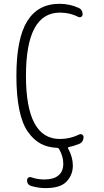

<svg xmlns="http://www.w3.org/2000/svg" viewBox="-20 -760 540 1000"><path d="M275.4 9.8Q228.5 7.8 191.9 -11.7Q155.3 -31.2 125.5 -73.2Q95.7 -115.2 80.6 -188.5Q65.4 -261.7 65.4 -365.2Q65.4 -558.6 121.6 -649.4Q177.7 -740.2 290 -740.2Q341.8 -740.2 387.7 -719.7Q410.2 -710.9 410.2 -684.6Q410.2 -676.8 403.3 -672.4Q396.5 -668 387.7 -671.9Q344.7 -694.3 292 -694.3Q115.2 -694.3 115.2 -365.2Q115.2 -36.1 292 -36.1Q344.7 -36.1 392.6 -59.6Q400.4 -63.5 407.7 -59.1Q415 -54.7 415 -46.9Q415 -19.5 390.6 -9.8Q360.4 2 338.9 5.9Q331.1 7.8 335 13.7Q359.4 58.6 359.4 102.5Q359.4 150.4 327.1 185.1Q294.9 219.7 217.8 219.7Q181.6 219.7 143.6 209Q120.1 202.1 121.1 177.7Q121.1 169.9 127.9 165Q134.8 160.2 141.6 163.1Q174.8 174.8 211.9 174.8Q258.8 174.8 284.2 153.8Q309.6 132.8 309.6 92.8Q309.6 54.7 288.1 16.6Q284.2 9.8 275.4 9.8Z"/></svg>

Font: Rounded Mgen+ 1m light
Style: Regular
Weight: 200
Designer: [Source Han Sans]
Ryoko NISHIZUKA  (kana & ideographs); Paul D. Hunt (Latin, Greek & Cyrillic); Wenlong ZHANG  (bopomofo
Version: Version 1.059.20150602